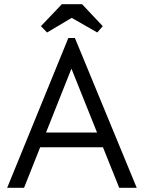

<svg xmlns="http://www.w3.org/2000/svg" viewBox="-20 -890 682 910"><path d="M14 0H94L339 -616H298L545 0H628L335 -710H304ZM150 -192H486V-262H150ZM273 -870 174 -766 203 -736 358 -828 282 -827 441 -736 467 -766 369 -870Z"/></svg>

Font: Tilda Sans VF
Style: Regular
Weight: 400
Designer: ParaType Ltd
Foundry: ParaType Ltd
Version: Version 1.010